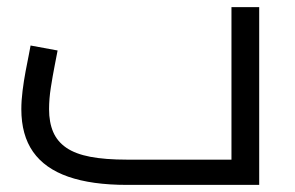

<svg xmlns="http://www.w3.org/2000/svg" viewBox="-20 -520 830 540"><path d="M337 0Q238 0 172 -23Q106 -46 73 -93Q40 -140 40 -213Q40 -237 43.5 -265Q47 -293 52 -319.5Q57 -346 61 -365.5Q65 -385 66 -392L142 -378Q139 -362 133.5 -334Q128 -306 123 -274Q118 -242 118 -213Q118 -176 129.5 -149Q141 -122 166.5 -104.5Q192 -87 234 -79Q276 -71 337 -71H631V-500H709V0Z"/></svg>

Font: Cairo Play
Style: Regular
Weight: 400
Designer: Mohamed Gaber, Accademia di Belle Arti di Urbino
Foundry: Kief Type Foundry, Accademia di Belle Arti di Urbino
Version: Version 3.119